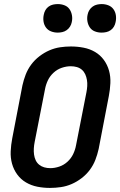

<svg xmlns="http://www.w3.org/2000/svg" viewBox="-20 -910 590 942"><path d="M225 12Q193 12 163 6Q133 0 107.5 -15Q82 -30 64.5 -54Q47 -78 39 -107Q31 -136 32.5 -168Q34 -200 40 -231L90 -491Q96 -518 106 -544Q116 -570 133 -593Q150 -616 173.5 -634Q197 -652 222.5 -663Q248 -674 274.5 -678Q301 -682 328 -682Q360 -682 390.5 -676Q421 -670 446.5 -655Q472 -640 489.5 -616Q507 -592 515 -563Q523 -534 521.5 -502Q520 -470 514 -439L464 -179Q458 -152 448 -126Q438 -100 421 -77Q404 -54 380.5 -36Q357 -18 331.5 -7Q306 4 279 8Q252 12 225 12ZM227 -85Q248 -85 270.5 -92.5Q293 -100 311 -116.5Q329 -133 339 -154Q349 -175 353 -197L404 -457Q407 -472 408 -487.5Q409 -503 406.5 -518Q404 -533 398 -546Q392 -559 381.5 -568Q371 -577 357 -581Q343 -585 327 -585Q306 -585 283.5 -577.5Q261 -570 243 -553.5Q225 -537 215 -516Q205 -495 201 -473L150 -213Q147 -198 146 -182.5Q145 -167 147 -152Q149 -137 155 -124Q161 -111 172 -102Q183 -93 197 -89Q211 -85 227 -85ZM478 -750Q461 -750 445.5 -756Q430 -762 421 -775Q412 -788 409 -805Q406 -822 410 -839Q412 -850 418.5 -860.5Q425 -871 435 -878Q445 -885 456.5 -887.5Q468 -890 479 -890Q496 -890 511.5 -884Q527 -878 536.5 -865Q546 -852 548.5 -835Q551 -818 547 -801Q545 -790 539 -779.5Q533 -769 523 -762Q513 -755 501.5 -752.5Q490 -750 478 -750ZM263 -750Q246 -750 230.5 -756Q215 -762 205.5 -775Q196 -788 193.5 -805Q191 -822 195 -839Q197 -850 203 -860.5Q209 -871 219 -878Q229 -885 240.5 -887.5Q252 -890 264 -890Q281 -890 296.5 -884Q312 -878 321 -865Q330 -852 333 -835Q336 -818 332 -801Q330 -790 323.5 -779.5Q317 -769 307 -762Q297 -755 285.5 -752.5Q274 -750 263 -750Z"/></svg>

Font: Lode
Style: Bold Italic
Weight: 700
Italic angle: -11°
Monospace: yes
Designer: Belleve Invis
Foundry: Belleve Invis
Version: Version 29.2.0; ttfautohint (v1.8.3)